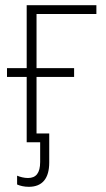

<svg xmlns="http://www.w3.org/2000/svg" viewBox="-20 -549 408 741"><path d="M91 172C144 172 170 139 170 78V-34H121V-252H266V-286H121V-495H352V-529H83V-286H7V-252H83V0H135V76C135 119 119 138 88 138C73 138 58 134 46 129V163C57 168 73 172 91 172Z"/></svg>

Font: Noto Sans SemiCondensed ExtraLight
Style: Regular
Weight: 200
Width: 4
Designer: Monotype Design Team
Foundry: Monotype Imaging Inc.
Version: Version 2.013